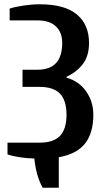

<svg xmlns="http://www.w3.org/2000/svg" viewBox="-20 -730 490 895"><path d="M254 3V145H179Q149 93 140 9Q103 8 69 2.5Q35 -3 15 -10V-65H165Q229 -65 259.5 -96.5Q290 -128 290 -195Q290 -262 259.5 -293.5Q229 -325 165 -325H85V-405H155Q270 -405 270 -530Q270 -579 240.5 -607Q211 -635 155 -635H25V-690Q49 -698 89 -704Q129 -710 165 -710Q282 -710 338.5 -662.5Q395 -615 395 -530Q395 -470 367 -432.5Q339 -395 290 -372V-368Q349 -351 382 -303.5Q415 -256 415 -195Q415 -110 376.5 -61Q338 -12 254 3Z"/></svg>

Font: Cuprum
Style: Bold
Weight: 700
Designer: Jovanny Lemonad
Foundry: Jovanny Lemonad
Version: Version 2.000